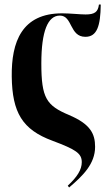

<svg xmlns="http://www.w3.org/2000/svg" viewBox="-20 -607 491 850"><path d="M32 -268C34 -109 79 -33 212 16C316 55 342 72 342 111C342 144 322 176 280 215L286 223C346 172 401 119 401 43C401 -15 380 -58 285 -98C186 -140 163 -172 163 -326C163 -470 192 -538 245 -538C302 -538 287 -444 358 -444C409 -444 425 -491 426 -587H418C414 -554 399 -543 359 -543C334 -543 291 -548 255 -548C77 -548 30 -422 32 -268Z"/></svg>

Font: Noto Serif Display ExtraCondensed
Style: Bold
Weight: 700
Width: 2
Designer: Monotype Design Team
Foundry: Monotype Imaging Inc.
Version: Version 2.009